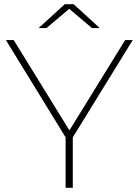

<svg xmlns="http://www.w3.org/2000/svg" viewBox="-20 -890 656 910"><path d="M291 0V-239L8 -700H45L309 -272L573 -700H609L325 -239V0ZM163 -757 287 -870H329L453 -757H416L308 -848L200 -757Z"/></svg>

Font: Montserrat ExtraLight
Style: Regular
Weight: 200
Designer: Julieta Ulanovsky
Foundry: Julieta Ulanovsky
Version: Version 9.000; ttfautohint (v1.8.4.7-5d5b)